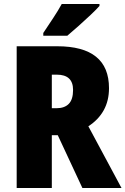

<svg xmlns="http://www.w3.org/2000/svg" viewBox="-20 -947 632 967"><path d="M268 -714Q529 -714 529 -503Q529 -440 502.5 -392Q476 -344 425 -311L592 0H395L271 -266H241V0H64V-714ZM266 -571H241V-402H265Q305 -402 326.5 -424Q348 -446 348 -494Q348 -571 266 -571ZM481 -917Q465 -899 436.5 -872Q408 -845 376.5 -817Q345 -789 319 -767H198V-781Q222 -817 247.5 -855.5Q273 -894 291 -927H481Z"/></svg>

Font: Noto Sans Ethiopic Condensed Black
Style: Regular
Weight: 900
Width: 3
Designer: Monotype Design Team
Foundry: Monotype Imaging Inc.
Version: Version 2.102; ttfautohint (v1.8.4.7-5d5b)